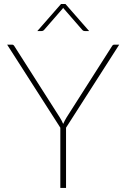

<svg xmlns="http://www.w3.org/2000/svg" viewBox="-20 -922 620 942"><path d="M304 -295.5V0H276V-295.5L15 -703H38.5Q43 -703 45.5 -701.2Q48 -699.5 50.5 -695.5L273 -346.5Q278 -338 282.5 -330Q287 -322 290 -314Q293.5 -322.5 297.8 -330.2Q302 -338 307 -346.5L529.5 -695.5Q533.5 -703 541 -703H565ZM417.5 -769.5H397.5Q394.5 -769.5 390.8 -770.5Q387 -771.5 383.5 -775.5L292.5 -880Q290.5 -881.5 290 -884Q289 -881.5 287.5 -880L196.5 -775.5Q193 -771.5 189.2 -770.5Q185.5 -769.5 182.5 -769.5H163L279.5 -902.5H301Z"/></svg>

Font: Lato ExtraLight
Style: Regular
Weight: 275
Designer: Lukasz Dziedzic with Adam Twardoch and Botio Nikoltchev
Foundry: tyPoland Lukasz Dziedzic
Version: Version 2.015; 2015-08-06; http://www.latofonts.com/